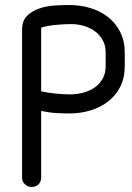

<svg xmlns="http://www.w3.org/2000/svg" viewBox="-20 -745 526 765"><path d="M477 -481Q477 -434 459 -399Q441 -364 410.5 -340.5Q380 -317 340.5 -305Q301 -293 258 -293Q235 -293 206 -294.5Q177 -296 144 -303V-38Q144 -21 133.5 -10.5Q123 0 106 0Q91 0 79.5 -10.5Q68 -21 68 -37V-627Q68 -662 87.5 -681.5Q107 -701 136 -711Q165 -721 197.5 -723Q230 -725 257 -725Q300 -725 340 -713Q380 -701 410.5 -677Q441 -653 459 -617.5Q477 -582 477 -536ZM401 -536Q401 -564 389 -585.5Q377 -607 357.5 -621Q338 -635 313.5 -642Q289 -649 264 -649Q238 -649 204 -646Q170 -643 144 -635V-381Q173 -375 203 -372Q233 -369 259 -369Q285 -369 310.5 -375.5Q336 -382 356 -395.5Q376 -409 388.5 -430.5Q401 -452 401 -482Z"/></svg>

Font: VDS Compensated
Style: Light
Weight: 300
Designer: artmaker
Foundry: artmaker
Version: Version 1.000 2012 initial release